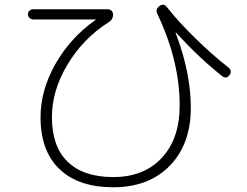

<svg xmlns="http://www.w3.org/2000/svg" viewBox="-20 -747 1040 810"><path d="M120 -665Q111 -665 104.5 -671.5Q98 -678 98 -687Q98 -696 104.5 -702Q111 -708 120 -708H435Q444 -708 450.5 -701.5Q457 -695 457 -686Q457 -664 438 -653Q331 -585 265 -475Q199 -365 199 -253Q199 -129 265.5 -64.5Q332 0 458 0Q587 0 662.5 -81Q738 -162 738 -302Q738 -490 644 -688Q634 -707 652 -721Q670 -735 684 -717Q733 -655 804 -585.5Q875 -516 944 -462Q961 -448 948 -430Q935 -412 917 -426Q821 -502 723 -609Q722 -610 721 -610V-608Q785 -440 785 -293Q785 -139 696.5 -48Q608 43 458 43Q311 43 231 -33.5Q151 -110 151 -252Q151 -366 213.5 -476.5Q276 -587 383 -663L384 -664Q384 -665 382 -665Z"/></svg>

Font: Rounded Mplus 1c Light
Style: Regular
Weight: 300
Version: Version 1.059.20150529